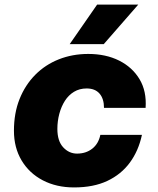

<svg xmlns="http://www.w3.org/2000/svg" viewBox="-20 -808 690 840"><path d="M304 12Q227 12 167.5 -19Q108 -50 74.5 -106Q41 -162 41 -236Q41 -313 65.5 -374.5Q90 -436 134 -480.5Q178 -525 237.5 -548.5Q297 -572 366 -572Q443 -572 501 -543Q559 -514 590.5 -461.5Q622 -409 617 -336H435Q435 -376 415.5 -398.5Q396 -421 359 -421Q328 -421 304 -406.5Q280 -392 264 -367Q248 -342 239.5 -310Q231 -278 231 -244Q231 -191 256.5 -163.5Q282 -136 317 -136Q356 -136 383.5 -157.5Q411 -179 419 -218H601Q586 -148 548 -96.5Q510 -45 449.5 -16.5Q389 12 304 12ZM285 -615 405 -788H585L434 -615Z"/></svg>

Font: Azeret Mono Thin ExtraBold
Style: Italic
Weight: 800
Italic angle: -12°
Version: Version 1.002